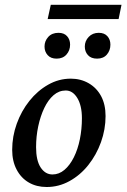

<svg xmlns="http://www.w3.org/2000/svg" viewBox="-20 -749 512 777"><path d="M168.9 7.8Q127.9 7.8 96.7 -10.3Q65.4 -28.3 47.4 -62.5Q29.3 -96.7 29.3 -142.6Q29.3 -197.3 47.9 -248.5Q66.4 -299.8 99.1 -340.8Q131.8 -381.8 174.8 -406.2Q217.8 -430.7 266.6 -430.7Q306.6 -430.7 338.9 -412.1Q371.1 -393.6 389.2 -359.9Q407.2 -326.2 407.2 -279.3Q407.2 -225.6 388.7 -173.8Q370.1 -122.1 337.4 -81.1Q304.7 -40 261.2 -16.1Q217.8 7.8 168.9 7.8ZM192.4 -43Q218.8 -43 240.7 -61.5Q262.7 -80.1 278.8 -112.3Q294.9 -144.5 303.2 -185.5Q311.5 -226.6 311.5 -270.5Q311.5 -321.3 293 -352.1Q274.4 -382.8 246.1 -382.8Q218.8 -382.8 196.8 -363.8Q174.8 -344.7 159.2 -312Q143.6 -279.3 134.8 -238.3Q126 -197.3 126 -153.3Q126 -99.6 144.5 -71.3Q163.1 -43 192.4 -43ZM185.5 -729.5H471.7L460 -671.9H172.9ZM209 -511.7Q185.5 -511.7 172.9 -525.9Q160.2 -540 160.2 -560.5Q160.2 -583 175.3 -599.6Q190.4 -616.2 216.8 -616.2Q239.3 -616.2 251.5 -602.5Q263.7 -588.9 263.7 -568.4Q263.7 -544.9 249 -528.3Q234.4 -511.7 209 -511.7ZM373 -511.7Q348.6 -511.7 335.9 -525.9Q323.2 -540 323.2 -560.5Q323.2 -583 338.9 -599.6Q354.5 -616.2 379.9 -616.2Q402.3 -616.2 414.6 -602.5Q426.8 -588.9 426.8 -568.4Q426.8 -544.9 412.6 -528.3Q398.4 -511.7 373 -511.7Z"/></svg>

Font: Crimson Pro Medium
Style: Italic
Weight: 500
Italic angle: -12°
Designer: Jacques Le Bailly
Foundry: Baron von Fonthausen
Version: Version 1.003